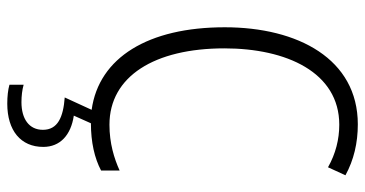

<svg xmlns="http://www.w3.org/2000/svg" viewBox="-258 -506 1004 528"><g transform="rotate(90 244.0 -242.0)"><path d="M384 141C384 95 352 65 298 57L319 10C371 10 415 0 449 -18V-69C416 -54 374 -41 323 -41C190 -41 113 -165 113 -357C113 -528 179 -673 323 -673C363 -673 403 -663 440 -642L462 -690C420 -713 373 -724 322 -724C142 -724 55 -559 55 -358C55 -148 138 -12 282 8L248 82C302 86 337 101 337 142C337 180 307 201 261 201C244 201 227 199 213 195V234C227 238 245 240 265 240C339 240 384 203 384 141Z"/></g></svg>

Font: Noto Sans Arabic UI Cn Lt
Style: Regular
Weight: 300
Width: 3
Designer: Monotype Design Team, Nadine Chahine and Nizar Qandah
Foundry: Monotype Imaging Inc.
Version: Version 2.010